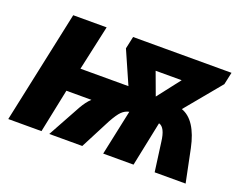

<svg xmlns="http://www.w3.org/2000/svg" viewBox="-92 -714 1098 880"><g transform="rotate(20 457.0 -274.5)"><path d="M13 0 130 -549H293L245 -330H479L409 -489L422 -549H902L889 -489L745 -315Q818 -289 845 -161L878 0H727L708 -141Q700 -210 669 -218L624 0H476L523 -221Q503 -217 487.5 -202Q472 -187 450 -147L374 0H213L302 -162Q310 -176 320 -189.5Q330 -203 341 -213H219L175 0ZM613 -328 699 -439H572Z"/></g></svg>

Font: Noto Sans Disp ExtBd
Style: Italic
Weight: 800
Italic angle: -12°
Designer: Monotype Design Team
Foundry: Monotype Imaging Inc.
Version: Version 2.000;GOOG;noto-source:20170915:90ef993387c0